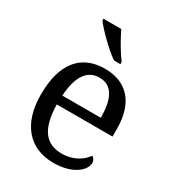

<svg xmlns="http://www.w3.org/2000/svg" viewBox="-185 -875 906 994"><g transform="rotate(30 267.5 -378.0)"><path d="M295 -606H333V-619C304 -657 267 -721 246 -766H139V-756C164 -721 242 -642 295 -606ZM287 10C406 10 463 -49 463 -89C463 -106 453 -119 444 -123C420 -87 370 -53 301 -53C205 -53 155 -115 152 -261H485V-307C485 -465 406 -546 277 -546C135 -546 55 -451 55 -264C55 -91 142 10 287 10ZM384 -315H154C161 -430 201 -492 275 -492C355 -492 384 -421 384 -315Z"/></g></svg>

Font: Noto Nastaliq Urdu
Style: Regular
Weight: 400
Designer: Monotype Design Team (Patrick Giasson: type design, Kamal Mansour: OpenType code, Glenda Bellarosa). Updated by Simon Co
Foundry: Monotype Imaging Inc., Simon Cozens
Version: Version 3.009